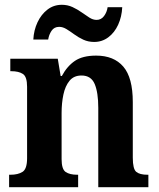

<svg xmlns="http://www.w3.org/2000/svg" viewBox="-20 -781 663 801"><path d="M18 0V-52H24Q55 -52 74 -64Q93 -76 93 -121V-419Q93 -461 75.5 -472.5Q58 -484 27 -484H23V-536H221L233 -464H238Q260 -505 292.5 -527Q325 -549 381 -549Q455 -549 494.5 -503Q534 -457 534 -355V-123Q534 -76 548.5 -64Q563 -52 595 -52H599V0H390V-331Q390 -395 375 -430.5Q360 -466 320 -466Q288 -466 270 -444Q252 -422 244.5 -386.5Q237 -351 237 -310V-117Q237 -75 254 -63.5Q271 -52 302 -52H306V0ZM373 -606Q348 -606 327.5 -615.5Q307 -625 290 -637.5Q273 -650 257.5 -659.5Q242 -669 227 -669Q206 -669 195 -652.5Q184 -636 181 -616H119Q121 -655 136.5 -688Q152 -721 178 -741Q204 -761 238 -761Q262 -761 282.5 -751.5Q303 -742 320.5 -729.5Q338 -717 353 -707.5Q368 -698 383 -698Q402 -698 414 -714Q426 -730 429 -751H490Q488 -711 473 -678Q458 -645 432 -625.5Q406 -606 373 -606Z"/></svg>

Font: Noto Serif Sinhala SemiCondensed
Style: Bold
Weight: 700
Width: 4
Designer: Jelle Bosma - Monotype Design Team
Foundry: Monotype Imaging Inc.
Version: Version 2.007; ttfautohint (v1.8.4.7-5d5b)